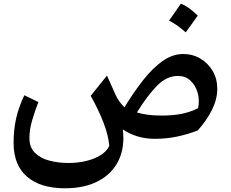

<svg xmlns="http://www.w3.org/2000/svg" viewBox="-20 -746 1259 1048"><path d="M825.2 11.7Q772 11.7 727.8 -2.4Q683.6 -16.6 650.4 -39.6Q662.1 59.1 626.7 131.1Q591.3 203.1 516.4 242.4Q441.4 281.7 334.5 281.7Q201.2 281.7 127.7 218.5Q54.2 155.3 54.2 33.7Q54.2 -39.1 68.4 -100.8Q82.5 -162.6 112.8 -226.1L189.5 -189Q169.9 -138.7 155.3 -88.6Q140.6 -38.6 140.6 7.3Q140.6 59.1 171.4 88.9Q202.1 118.7 251 131.1Q299.8 143.6 353.5 143.6Q404.3 143.6 449.7 132.8Q495.1 122.1 528.6 101.3Q562 80.6 576.7 50.3Q571.3 -9.3 544.2 -78.6Q517.1 -147.9 475.1 -223.1L564 -333.5L607.9 -234.9Q619.1 -209.5 630.6 -193.6Q642.1 -177.7 659.2 -160.2Q710 -243.2 761.5 -308.8Q813 -374.5 867.4 -412.8Q921.9 -451.2 980 -451.2Q1031.7 -451.2 1073.7 -426.3Q1115.7 -401.4 1140.9 -358.4Q1166 -315.4 1166 -261.2Q1166 -205.1 1137.2 -146.7Q1108.4 -88.4 1059.1 -33.7Q1002.9 -12.2 945.3 -0.2Q887.7 11.7 825.2 11.7ZM1061.5 -155.8Q1070.3 -200.7 1058.6 -240.7Q1046.9 -280.8 1019.3 -306.2Q991.7 -331.5 951.7 -331.5Q889.6 -331.5 837.2 -278.1Q784.7 -224.6 727.1 -132.3Q752 -124.5 785.6 -119.9Q819.3 -115.2 861.3 -115.2Q926.3 -115.2 974.1 -125.2Q1022 -135.3 1061.5 -155.8ZM967.3 -726.1Q990.7 -716.8 1013.7 -700.2Q1036.6 -683.6 1059.1 -660.6Q1043.5 -638.2 1027.1 -615.5Q1010.7 -592.8 993.7 -569.3Q952.6 -606.9 902.8 -633.8Q919.4 -657.2 935.3 -679.9Q951.2 -702.6 967.3 -726.1Z"/></svg>

Font: Pinar-DS1-FD SemiBold
Style: Regular
Weight: 600
Designer: Amin Abedi
Version: Version 3.000